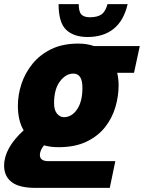

<svg xmlns="http://www.w3.org/2000/svg" viewBox="-53 -764 700 934"><path d="M120 150Q40 150 3.5 121.5Q-33 93 -33 42Q-33 -43 62 -130Q34 -177 34 -250Q34 -303 51.5 -356Q69 -409 105 -453.5Q141 -498 196.5 -525Q252 -552 328 -552Q370 -552 404 -540H627L599 -410H517Q524 -381 524 -349Q524 -297 508.5 -243.5Q493 -190 458.5 -146Q424 -102 368 -75Q312 -48 232 -48Q193 -48 161 -57Q152 -46 146.5 -34Q141 -22 141 -10Q141 20 183 20H508L481 150ZM258 -194Q296 -194 322 -232Q348 -270 348 -337Q348 -406 304 -406Q267 -406 238.5 -368Q210 -330 210 -262Q210 -228 224.5 -211Q239 -194 258 -194ZM373 -584Q306 -584 269 -619Q232 -654 232 -744H330Q330 -707 343 -693.5Q356 -680 384 -680Q420 -680 440 -693.5Q460 -707 470 -744H568Q549 -663 499.5 -623.5Q450 -584 373 -584Z"/></svg>

Font: Geist Mono Black
Style: Italic
Weight: 900
Italic angle: -12°
Monospace: yes
Designer: Basement.studio, Andrés Briganti, Mateo Zaragoza
Foundry: Basement.studio, Vercel, Andrés Briganti, Guido Ferreyra, Mateo Zaragoza
Version: Version 1.500; ttfautohint (v1.8.4.7-5d5b)